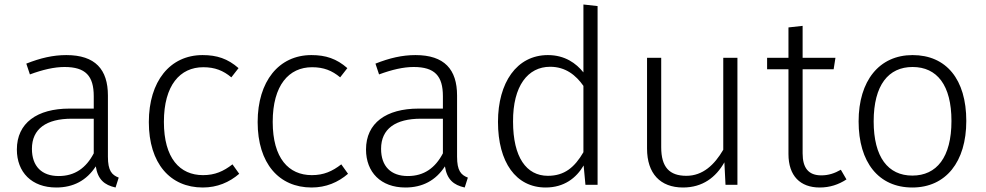

<svg xmlns="http://www.w3.org/2000/svg" viewBox="-20 -822 4387 854"><path d="M460 -125V-397C460 -513 404 -577 275 -577C216 -577 160 -564 97 -539L113 -491C170 -512 221 -524 267 -524C361 -524 397 -484 397 -394V-339H289C145 -339 55 -275 55 -157C55 -56 121 12 230 12C306 12 365 -19 406 -82C415 -24 444 1 494 12L508 -32C477 -44 460 -63 460 -125ZM241 -39C166 -39 122 -82 122 -160C122 -249 186 -294 299 -294H397V-140C363 -75 313 -39 241 -39Z M881 -577C736 -577 642 -460 642 -279C642 -95 737 12 882 12C946 12 1000 -11 1044 -49L1014 -91C974 -60 936 -43 883 -43C780 -43 709 -118 709 -280C709 -443 781 -523 884 -523C936 -523 973 -508 1009 -478L1041 -519C993 -561 945 -577 881 -577Z M1365 -577C1220 -577 1126 -460 1126 -279C1126 -95 1221 12 1366 12C1430 12 1484 -11 1528 -49L1498 -91C1458 -60 1420 -43 1367 -43C1264 -43 1193 -118 1193 -280C1193 -443 1265 -523 1368 -523C1420 -523 1457 -508 1493 -478L1525 -519C1477 -561 1429 -577 1365 -577Z M2013 -125V-397C2013 -513 1957 -577 1828 -577C1769 -577 1713 -564 1650 -539L1666 -491C1723 -512 1774 -524 1820 -524C1914 -524 1950 -484 1950 -394V-339H1842C1698 -339 1608 -275 1608 -157C1608 -56 1674 12 1783 12C1859 12 1918 -19 1959 -82C1968 -24 1997 1 2047 12L2061 -32C2030 -44 2013 -63 2013 -125ZM1794 -39C1719 -39 1675 -82 1675 -160C1675 -249 1739 -294 1852 -294H1950V-140C1916 -75 1866 -39 1794 -39Z M2575 -802V-500C2543 -540 2493 -577 2417 -577C2278 -577 2195 -454 2195 -280C2195 -100 2275 12 2407 12C2489 12 2543 -30 2576 -86L2584 0H2638V-795ZM2417 -40C2321 -40 2262 -123 2262 -281C2261 -440 2328 -525 2427 -525C2496 -525 2542 -487 2575 -440V-145C2536 -78 2491 -40 2417 -40Z M3260 -565H3197V-156C3158 -89 3106 -40 3033 -40C2958 -40 2921 -78 2921 -167V-565H2858V-161C2858 -50 2917 12 3018 12C3105 12 3164 -33 3202 -100L3207 0H3260Z M3720 -67C3692 -51 3665 -42 3633 -42C3576 -42 3550 -75 3550 -140V-514H3688L3696 -565H3550V-707L3487 -700V-565H3392V-514H3487V-137C3487 -39 3540 12 3626 12C3671 12 3710 -1 3745 -24Z M4039 -577C3891 -577 3799 -463 3799 -282C3799 -100 3888 12 4038 12C4187 12 4278 -102 4278 -284C4278 -469 4189 -577 4039 -577ZM4039 -524C4148 -524 4212 -443 4212 -284C4212 -122 4146 -41 4038 -41C3930 -41 3866 -123 3866 -282C3866 -444 3932 -524 4039 -524Z"/></svg>

Font: Glow Sans SC Normal
Style: Regular
Weight: 400
Designer: Ryoko NISHIZUKA (kana, bopomofo & ideographs); Paul D. Hunt (Latin, Greek & Cyrillic); Sandoll Communications, Soo-young
Version: Version 0.93